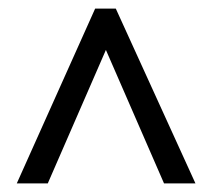

<svg xmlns="http://www.w3.org/2000/svg" viewBox="-20 -739 493 446"><path d="M201 -719 19 -313H91L226 -623L361 -313H434L249 -719Z"/></svg>

Font: Noto Sans Gurmukhi UI Condensed
Style: Regular
Weight: 400
Width: 3
Designer: Jelle Bosma - Monotype Design Team
Foundry: Monotype Imaging Inc.
Version: Version 2.004